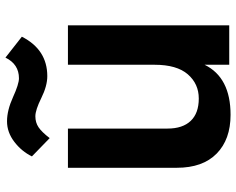

<svg xmlns="http://www.w3.org/2000/svg" viewBox="-101 -734 870 708"><g transform="rotate(-90 334.0 -380.0)"><path d="M69.3 -163.1V-564.5H213.9V-197.3Q213.9 -141.6 242.2 -111.8Q270.5 -82 324.7 -82Q378.9 -82 414.1 -122.6Q449.2 -163.1 449.2 -245.1V-564.5H594.7V30.3H449.2V-60.5Q402.3 35.2 264.6 35.2Q173.8 35.2 121.6 -16.1Q69.3 -67.4 69.3 -163.1ZM111.3 -697.3Q129.9 -735.4 165 -762.2Q200.2 -789.1 240.7 -789.1Q281.2 -789.1 329.6 -767.1Q377.9 -745.1 399.4 -745.1Q451.2 -745.1 475.6 -794.9L552.7 -734.4Q504.9 -640.6 407.2 -640.6Q371.1 -640.6 326.7 -662.6Q282.2 -684.6 259.3 -684.6Q236.3 -684.6 218.8 -672.9Q201.2 -661.1 178.7 -631.8Z"/></g></svg>

Font: GenEi M Gothic v2 Bold
Style: Regular
Weight: 700
Version: Version 2.0